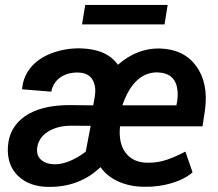

<svg xmlns="http://www.w3.org/2000/svg" viewBox="-20 -730 864 760"><path d="M551.8 9.3Q495.6 9.3 449.7 -11Q403.8 -31.2 377.9 -68.4Q293.9 11.7 170.4 9.8Q95.2 8.8 51.3 -33.9Q7.3 -76.7 11.2 -148.4Q16.1 -227.1 79.8 -270.5Q143.6 -314 255.9 -314L349.1 -313L355.5 -349.1Q358.4 -367.7 356.4 -384.3Q348.1 -441.4 290 -442.9Q247.6 -443.8 218.5 -423.3Q189.5 -402.8 183.1 -367.2L67.4 -376.5Q70.8 -424.3 100.8 -461.7Q130.9 -499 184.3 -519.3Q237.8 -539.6 297.9 -538.6Q402.8 -536.1 446.8 -473.6Q522.5 -540 612.8 -538.1Q707.5 -535.2 756.1 -469.2Q804.7 -403.3 792 -298.8L781.7 -230H455.1Q448.2 -163.6 477.3 -125.2Q506.3 -86.9 562.5 -85.9Q604 -85 640.9 -97.9Q677.7 -110.8 713.9 -129.9L742.2 -47.9Q710.4 -20 658.9 -4.9Q607.4 10.3 551.8 9.3ZM196.3 -79.6Q252 -79.6 319.3 -129.4L338.9 -231.9L256.3 -232.4Q204.1 -231 168.7 -208Q133.3 -185.1 127.4 -146.5Q123 -115.7 142.1 -98.1Q161.1 -80.6 196.3 -79.6ZM605 -443.4Q558.1 -444.8 522.5 -411.9Q486.8 -378.9 464.4 -313H678.2L681.2 -329.1Q684.6 -351.1 682.6 -371.6Q675.8 -440.4 605 -443.4ZM631.3 -633.3H304.7L317.4 -710.4H643.6Z"/></svg>

Font: Roboto Medium
Style: Italic
Weight: 500
Italic angle: -12°
Designer: Google
Version: Version 2.134; 2016